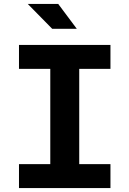

<svg xmlns="http://www.w3.org/2000/svg" viewBox="-20 -959 660 979"><path d="M236.4 0V-730H384V0ZM543.2 -730V-607.9H76.8V-730ZM76.8 -122.1H543.2V0H76.8ZM246.2 -812.1 121.4 -939H276.8L371.6 -812.1Z"/></svg>

Font: Monaspace Neon Var
Style: Regular
Weight: 400
Designer: Riley Cran and the Lettermatic Team
Version: Version 1.000 (Monaspace Neon Var)